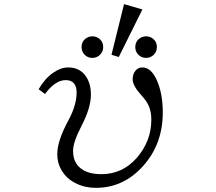

<svg xmlns="http://www.w3.org/2000/svg" viewBox="-20 -885 1040 925"><path d="M517.1 -621.1 577.6 -865.2 666 -839.4 552.2 -610.4ZM684.1 -710Q697.3 -710 709.5 -703.6Q735.8 -688.5 735.8 -657.7Q735.8 -635.7 719.7 -620.1Q704.1 -606 683.6 -606Q659.2 -606 643.6 -624.5Q631.8 -639.2 631.8 -657.2Q631.8 -688 656.7 -702.6Q669.9 -710 684.1 -710ZM425.3 -710Q438.5 -710 450.7 -703.6Q477.1 -688.5 477.1 -657.7Q477.1 -635.7 460.9 -620.1Q445.3 -606 424.8 -606Q400.4 -606 384.8 -624.5Q373 -639.2 373 -657.2Q373 -688 397.9 -702.6Q411.1 -710 425.3 -710ZM196.8 -432.1 166 -455.1Q196.3 -506.8 234.9 -533.7Q272.5 -560.1 308.6 -560.1Q375.5 -560.1 404.3 -499Q418 -469.7 418 -428.7Q418 -365.7 372.1 -277.3Q332 -200.2 332 -157.7Q332 -99.6 373 -70.8Q408.2 -45.9 468.3 -45.9Q568.8 -45.9 637.7 -123Q709 -204.6 709 -307.6Q709 -346.7 696.8 -374.5Q687 -397.5 662.1 -424.8Q619.1 -472.2 619.1 -502.4Q619.1 -529.8 634.3 -546.4Q646.5 -560.1 666 -560.1Q708 -560.1 735.4 -499Q764.2 -434.6 764.2 -343.3Q764.2 -190.9 669.9 -85.9Q575.7 20 441.9 20Q389.2 20 347.2 -1Q302.7 -22 278.3 -62Q255.9 -98.1 255.9 -142.1Q255.9 -206.5 309.1 -304.2Q349.1 -377.9 349.1 -439Q349.1 -499 296.4 -499Q246.1 -499 196.8 -432.1Z"/></svg>

Font: BIZ UDMincho
Style: Regular
Weight: 400
Monospace: yes
Designer: TypeBank Co., Ltd.
Foundry: Morisawa Inc.
Version: Version 1.06